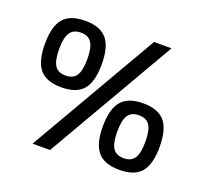

<svg xmlns="http://www.w3.org/2000/svg" viewBox="-129 -882 1132 1064"><g transform="rotate(20 436.5 -350.0)"><path d="M207 -710Q295.4 -710 335.2 -663.6Q375 -617.2 375 -514.2Q375 -410.6 335.4 -364.3Q295.9 -317.9 207 -317.9Q119.1 -317.9 79.6 -364.3Q40 -410.6 40 -514.2Q40 -617.2 79.6 -663.6Q119.1 -710 207 -710ZM290 -514.2Q290 -581.1 270.8 -610.6Q251.5 -640.1 208 -640.1Q163.1 -640.1 143.6 -610.6Q124 -581.1 124 -514.2Q124 -446.8 143.3 -417Q162.6 -387.2 207 -387.2Q251.5 -387.2 270.8 -417Q290 -446.8 290 -514.2ZM268.1 29.8H165L605 -730H708ZM833 -193.8Q833 -90.3 793.5 -44.2Q753.9 2 666 2Q577.6 2 537.8 -44.2Q498 -90.3 498 -193.8Q498 -296.9 538.1 -343.5Q578.1 -390.1 666 -390.1Q753.9 -390.1 793.5 -343.5Q833 -296.9 833 -193.8ZM749 -193.8Q749 -260.7 729.7 -290.3Q710.4 -319.8 666 -319.8Q621.6 -319.8 602.3 -290.3Q583 -260.7 583 -193.8Q583 -126.5 602.3 -96.7Q621.6 -66.9 666 -66.9Q710.4 -66.9 729.7 -96.7Q749 -126.5 749 -193.8Z"/></g></svg>

Font: Fivo Sans Modern Med
Style: Regular
Weight: 450
Designer: Alexander Slobzheninov
Foundry: Alexander Slobzheninov
Version: 1.0